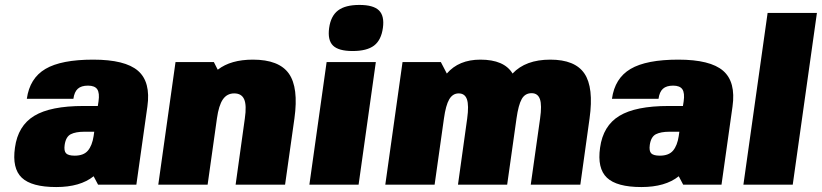

<svg xmlns="http://www.w3.org/2000/svg" viewBox="-20 -753 3352 783"><path d="M361.8 -34.2Q307.1 9.8 209.5 9.8Q108.9 9.8 68.8 -28.3Q28.8 -66.4 41 -150.9Q53.2 -240.2 119.6 -280.5Q186 -320.8 320.3 -320.8H378.9L381.8 -339.8Q386.7 -373.5 376.7 -388.7Q366.7 -403.8 338.9 -403.8Q311.5 -403.8 297.4 -391.1Q283.2 -378.4 279.3 -350.1H89.4Q101.1 -434.1 165.3 -471.9Q229.5 -509.8 359.9 -509.8Q490.2 -509.8 542.7 -464.4Q595.2 -418.9 581.1 -318.8L536.1 0H379.9ZM364.3 -215.8H324.2Q288.6 -215.8 268.6 -205.6Q248.5 -195.3 243.7 -162.1Q240.2 -137.2 249.5 -127.7Q258.8 -118.2 284.7 -118.2Q321.3 -118.2 338.6 -138.9Q356 -159.7 361.8 -198.2Z M867.7 -469.2H868.7Q921.4 -509.8 1011.2 -509.8Q1117.7 -509.8 1158 -452.9Q1198.2 -396 1180.7 -270L1142.6 0H940.9L978.5 -270Q986.3 -323.7 975.8 -347.9Q965.3 -372.1 935.1 -372.1Q905.8 -372.1 888.9 -347.7Q872.1 -323.2 864.7 -270L826.7 0H625.5L695.8 -500H852.1Z M1442.4 0H1241.7L1312 -500H1512.7ZM1445.8 -732.9Q1502.9 -732.9 1525.6 -710.4Q1548.3 -688 1541.5 -639.2Q1534.7 -589.4 1505.4 -567.1Q1476.1 -544.9 1418 -544.9Q1360.8 -544.9 1338.1 -567.1Q1315.4 -589.4 1322.3 -639.2Q1329.1 -688 1358.6 -710.4Q1388.2 -732.9 1445.8 -732.9Z M1850.6 -372.1Q1826.2 -372.1 1812 -347.9Q1797.9 -323.7 1790.5 -270L1752.4 0H1551.3L1621.6 -500H1777.8L1802.2 -453.1Q1851.1 -509.8 1939 -509.8Q2036.1 -509.8 2070.3 -453.1Q2123.5 -509.8 2224.1 -509.8Q2325.2 -509.8 2363.5 -452.9Q2401.9 -396 2384.3 -270L2346.7 0H2144.5L2182.6 -270Q2190.4 -324.2 2181.9 -348.6Q2173.3 -373 2147.9 -373Q2121.1 -373 2107.7 -349.1Q2094.2 -325.2 2086.4 -270L2048.3 0H1847.7L1885.3 -270Q1892.6 -323.2 1884.3 -347.7Q1876 -372.1 1850.6 -372.1Z M2748 -34.2Q2693.4 9.8 2595.7 9.8Q2495.1 9.8 2455.1 -28.3Q2415 -66.4 2427.2 -150.9Q2439.5 -240.2 2505.9 -280.5Q2572.3 -320.8 2706.5 -320.8H2765.1L2768.1 -339.8Q2772.9 -373.5 2762.9 -388.7Q2752.9 -403.8 2725.1 -403.8Q2697.8 -403.8 2683.6 -391.1Q2669.4 -378.4 2665.5 -350.1H2475.6Q2487.3 -434.1 2551.5 -471.9Q2615.7 -509.8 2746.1 -509.8Q2876.5 -509.8 2929 -464.4Q2981.4 -418.9 2967.3 -318.8L2922.4 0H2766.1ZM2750.5 -215.8H2710.4Q2674.8 -215.8 2654.8 -205.6Q2634.8 -195.3 2629.9 -162.1Q2626.5 -137.2 2635.7 -127.7Q2645 -118.2 2670.9 -118.2Q2707.5 -118.2 2724.9 -138.9Q2742.2 -159.7 2748 -198.2Z M3011.7 0 3110.4 -700.2H3311.5L3212.9 0Z"/></svg>

Font: Fivo Sans Black
Style: Regular
Weight: 900
Designer: Alexander Slobzheninov
Foundry: Alexander Slobzheninov
Version: 1.0